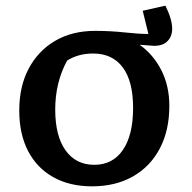

<svg xmlns="http://www.w3.org/2000/svg" viewBox="-20 -648 679 678"><path d="M305 10Q226 10 168 -22.5Q110 -55 79 -115Q48 -175 48 -258Q48 -343 81.5 -406Q115 -469 175 -504Q235 -539 316 -539Q370 -539 420.5 -533.5Q471 -528 504 -528L484 -610L564 -628Q576 -604 582 -583.5Q588 -563 588 -547Q588 -517 568.5 -500Q549 -483 512 -487L473 -490Q522 -455 550 -399.5Q578 -344 578 -274Q578 -188 544.5 -124Q511 -60 449.5 -25Q388 10 305 10ZM313 -66Q378 -66 414 -118.5Q450 -171 450 -267Q450 -361 413.5 -410Q377 -459 309 -459Q256 -459 217 -434Q175 -357 175 -261Q175 -168 211.5 -117Q248 -66 313 -66Z"/></svg>

Font: Piazzolla SC SemiBold
Style: Regular
Weight: 600
Designer: Juan Pablo del Peral
Foundry: Huerta Tipografica
Version: Version 1.330